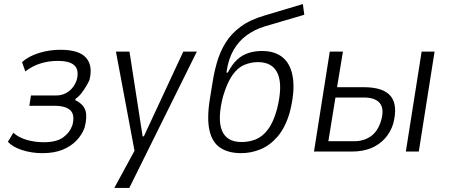

<svg xmlns="http://www.w3.org/2000/svg" viewBox="-20 -749 2219 949"><path d="M190 8Q137 8 90 -7Q43 -22 19 -48L46 -93Q72 -69 112.5 -57.5Q153 -46 196 -46Q260 -46 293 -70.5Q326 -95 338 -131Q351 -181 328 -203.5Q305 -226 250 -226H125L133 -277H257Q293 -277 320 -297.5Q347 -318 359 -353Q372 -401 349 -424.5Q326 -448 265 -448Q221 -448 180.5 -435.5Q140 -423 105 -396L89 -442Q121 -471 172.5 -487Q224 -503 278 -503Q371 -503 405.5 -463.5Q440 -424 422 -353Q416 -340 406 -323Q396 -306 383.5 -289.5Q371 -273 353 -260L352 -254Q393 -234 402.5 -202Q412 -170 398 -118Q386 -84 358.5 -55Q331 -26 289.5 -9Q248 8 190 8Z M545 180 652 -17 651 29 553 -494H620L685 -75H691L886 -494H953L619 180Z M1172 8Q1109 8 1069 -18.5Q1029 -45 1015.5 -104Q1002 -163 1017 -258L1031 -344Q1039 -395 1053.5 -444.5Q1068 -494 1095.5 -538.5Q1123 -583 1170 -617.5Q1217 -652 1290 -673L1477 -729L1484 -676L1287 -618Q1238 -603 1198.5 -574Q1159 -545 1134 -501Q1109 -457 1100 -396V-390H1106Q1127 -431 1152 -454Q1177 -477 1208 -487Q1239 -497 1275 -497Q1342 -497 1381 -462Q1420 -427 1428.5 -358.5Q1437 -290 1412 -193Q1390 -118 1352 -74Q1314 -30 1267.5 -11Q1221 8 1172 8ZM1174 -47Q1211 -47 1244 -60Q1277 -73 1304 -108.5Q1331 -144 1349 -209Q1378 -324 1353.5 -383Q1329 -442 1255 -442Q1220 -442 1187 -428Q1154 -414 1128 -376.5Q1102 -339 1082 -271Q1054 -161 1077 -104Q1100 -47 1174 -47Z M1532 0 1610 -494H1675L1646 -318H1778Q1875 -318 1911 -274Q1947 -230 1924 -139Q1911 -96 1882.5 -64.5Q1854 -33 1813.5 -16.5Q1773 0 1720 0ZM1603 -51H1731Q1778 -51 1813 -75.5Q1848 -100 1864 -154Q1880 -211 1857.5 -239Q1835 -267 1778 -267H1638ZM1986 0 2064 -494H2128L2050 0Z"/></svg>

Font: Nunito Sans 7pt Condensed Light
Style: Italic
Weight: 300
Width: 3
Italic angle: -9°
Designer: Vernon Adams
Foundry: Vernon Adams
Version: Version 3.101;gftools[0.9.27]